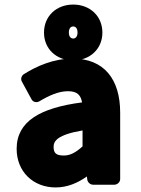

<svg xmlns="http://www.w3.org/2000/svg" viewBox="-20 -785 617 842"><path d="M53 -132C53 -33 125 37 224 37C276 37 321 17 361 -11L363 4C365 15 376 25 388 25H482C493 25 507 15 507 0V-291C507 -437 437 -528 299 -528C214 -528 141 -495 85 -460C75 -454 69 -439 76 -427L118 -350C125 -336 142 -334 153 -341C195 -366 237 -385 278 -385C320 -385 334 -367 340 -336C156 -312 53 -253 53 -132ZM215 -141C215 -166 231 -194 342 -213V-143C312 -116 288 -103 260 -103C227 -103 215 -113 215 -141ZM301 -520C374 -520 429 -570 429 -642C429 -715 374 -765 301 -765C228 -765 173 -715 173 -642C173 -570 228 -520 301 -520ZM301 -616C292 -616 282 -623 282 -642C282 -663 292 -669 301 -669C310 -669 320 -663 320 -642C320 -623 310 -616 301 -616Z"/></svg>

Font: Falling Sky
Style: Blk
Weight: 900
Designer: Paul D. Hunt
Foundry: Adobe Systems Incorporated
Version: Version 1.02